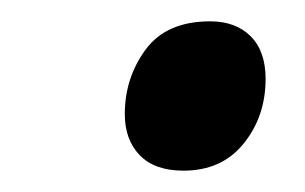

<svg xmlns="http://www.w3.org/2000/svg" viewBox="-20 -568 286 180"><path d="M152 -408Q125 -408 111 -422.5Q97 -437 97 -461Q97 -495 116.5 -521.5Q136 -548 177 -548Q201 -548 215 -534Q229 -520 229 -494Q229 -459 208.5 -433.5Q188 -408 152 -408Z"/></svg>

Font: Noto Sans SemiCondensed Medium
Style: Italic
Weight: 500
Width: 4
Italic angle: -12°
Designer: Monotype Design Team
Foundry: Monotype Imaging Inc.
Version: Version 2.013; ttfautohint (v1.8.4.7-5d5b)